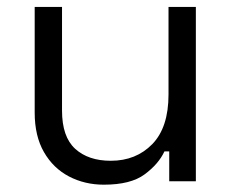

<svg xmlns="http://www.w3.org/2000/svg" viewBox="-20 -508 652 538"><path d="M77.2 -192.5V-488.5H153.8V-198Q153.8 -124.8 190.6 -91.1Q227.5 -57.5 290.5 -57.5Q361.2 -57.5 406.8 -104.2Q452.2 -151 452.2 -243.2V-488.5H528.8V0H454.2V-83.8H440.8Q424.2 -48.2 385.2 -19.4Q346.2 9.5 271 9.5Q217.5 9.5 173.2 -13.6Q129 -36.8 103.1 -81.9Q77.2 -127 77.2 -192.5Z"/></svg>

Font: Space 7353
Style: Regular
Weight: 400
Designer: Christine Claussen + Ruben Lyon  (Space 7353)
Version: Version 1.000;FEAKit 1.0